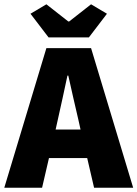

<svg xmlns="http://www.w3.org/2000/svg" viewBox="-20 -874 640 894"><path d="M249 -316 239 -271H355L345 -316Q334 -363 321.5 -417.5Q309 -472 298 -522H294Q283 -472 271.5 -417.5Q260 -363 249 -316ZM0 0 196 -650H404L600 0H418L386 -138H208L176 0ZM206 -700 122 -810 196 -854 298 -774H302L404 -854L478 -810L394 -700Z"/></svg>

Font: Source Code Pro Black
Style: Regular
Weight: 900
Monospace: yes
Designer: Paul D. Hunt, Teo Tuominen
Foundry: Adobe Systems Incorporated
Version: Version 2.030;PS 1.000;hotconv 16.6.51;makeotf.lib2.5.65220